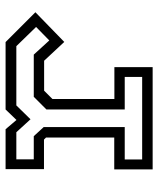

<svg xmlns="http://www.w3.org/2000/svg" viewBox="42 -622 580 705"><g transform="rotate(-90 332.5 -270.0)"><path d="M62.5 0V-141H179.5V-391.5L172 -399H63.5V-540H210L244 -500L282.5 -540H530L639.5 -430.5L530.5 -324.5L461.5 -398.5H351.5L321 -368V-140.5H438V0ZM99 -38.5H402V-102.5H282.5V-390L329 -436.5H484L536 -379.5L585.5 -428L515 -500.5H297.5L246.5 -448.5L199 -500.5H99.5V-436.5H184.5L218 -400V-102.5H99Z"/></g></svg>

Font: Tourney Expanded
Style: Regular
Weight: 400
Width: 7
Designer: Tyler Finck
Foundry: Etcetera Type Co
Version: Version 1.010; ttfautohint (v1.8.3)